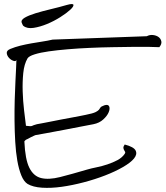

<svg xmlns="http://www.w3.org/2000/svg" viewBox="-20 -917 812 942"><path d="M115.2 -14.6Q96.7 -26.4 84.5 -56.6Q72.3 -86.9 64.9 -128.9Q57.6 -170.9 54.7 -221.7Q51.8 -272.5 51.3 -324.2Q50.8 -376 52.2 -426.3Q53.7 -476.6 55.7 -517.1Q57.6 -557.6 59.1 -585.9Q60.5 -614.3 60.5 -623Q57.6 -614.3 45.4 -618.7Q33.2 -623 23.9 -633.3Q14.6 -643.6 13.2 -656.2Q11.7 -668.9 30.3 -676.8Q53.7 -686.5 79.6 -692.9Q105.5 -699.2 132.8 -704.1Q160.2 -709 186.5 -712.9Q212.9 -716.8 238.3 -722.7L700.2 -739.3Q714.8 -747.1 731 -745.1Q747.1 -743.2 757.8 -735.4Q768.6 -727.5 771.5 -714.4Q774.4 -701.2 761.7 -685.5Q746.1 -686.5 711.4 -687Q676.8 -687.5 630.9 -687Q585 -686.5 530.3 -685.5Q475.6 -684.6 420.4 -682.1Q365.2 -679.7 313 -675.3Q260.7 -670.9 219.2 -665Q177.7 -659.2 149.9 -650.4Q122.1 -641.6 115.2 -630.9Q98.6 -602.5 94.2 -559.1Q89.8 -515.6 91.3 -468.3Q92.8 -420.9 98.1 -376Q103.5 -331.1 107.4 -299.8Q122.1 -297.9 127.9 -297.9Q133.8 -297.9 137.2 -299.3Q140.6 -300.8 145 -302.7Q149.4 -304.7 161.1 -307.6Q167 -308.6 185.1 -312Q203.1 -315.4 228 -320.3Q252.9 -325.2 280.3 -330.6Q307.6 -335.9 332.5 -340.3Q357.4 -344.7 376 -348.6Q394.5 -352.5 400.4 -353.5Q435.5 -360.4 448.2 -366.7Q460.9 -373 465.3 -378.4Q469.7 -383.8 472.7 -389.2Q475.6 -394.5 492.2 -400.4Q510.7 -406.2 515.6 -395Q520.5 -383.8 513.2 -366.2Q505.9 -348.6 486.8 -331.1Q467.8 -313.5 438.5 -307.6Q422.9 -304.7 382.3 -296.9Q341.8 -289.1 296.4 -280.3Q251 -271.5 210.4 -264.2Q169.9 -256.8 153.3 -253.9Q151.4 -252.9 144.5 -250Q137.7 -247.1 130.4 -243.2Q123 -239.3 116.7 -235.8Q110.4 -232.4 107.4 -231.4Q106.4 -230.5 103 -227.5Q99.6 -224.6 99.6 -222.7Q103.5 -134.8 124 -93.8Q144.5 -52.7 181.6 -43.5Q218.8 -34.2 274.9 -48.3Q331.1 -62.5 407.2 -85Q426.8 -90.8 453.6 -96.2Q480.5 -101.6 506.8 -110.4Q533.2 -119.1 556.2 -131.3Q579.1 -143.6 591.8 -162.1Q595.7 -168 593.8 -171.9Q591.8 -175.8 588.9 -180.7Q585.9 -185.5 585.4 -191.9Q585 -198.2 591.8 -208Q636.7 -196.3 645.5 -178.2Q654.3 -160.2 637.7 -139.6Q621.1 -119.1 583 -97.2Q544.9 -75.2 495.6 -56.2Q446.3 -37.1 390.6 -22.5Q335 -7.8 282.7 -0.5Q230.5 6.8 186 3.9Q141.6 1 115.2 -14.6ZM94.7 -790Q92.8 -791 90.3 -796.9Q87.9 -802.7 86.9 -804.7Q81.1 -818.4 101.1 -830.1Q121.1 -841.8 154.8 -852.1Q188.5 -862.3 229.5 -872.1Q270.5 -881.8 307.6 -892.6Q338.9 -901.4 340.3 -893.1Q341.8 -884.8 324.2 -868.7Q306.6 -852.5 275.9 -833Q245.1 -813.5 210.9 -799.3Q176.8 -785.2 145 -780.3Q113.3 -775.4 94.7 -790Z"/></svg>

Font: Give You Glory
Style: Regular
Weight: 400
Designer: Kimberly Geswein
Foundry: Kimberly Geswein
Version: Version 1.002